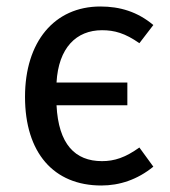

<svg xmlns="http://www.w3.org/2000/svg" viewBox="-20 -559 522 591"><path d="M294 -63C211 -63 160 -115 154 -235H372V-305H154C160 -412 215 -466 294 -466C332 -466 365 -457 409 -426L452 -482C403 -523 349 -539 289 -539C147 -539 57 -430 57 -261C57 -89 145 12 292 12C348 12 403 -6 452 -46L409 -105C366 -74 332 -63 294 -63Z"/></svg>

Font: Fira Math
Style: Regular
Weight: 400
Designer: Xiangdong Zeng
Foundry: Xiangdong Zeng
Version: Version 0.3.4